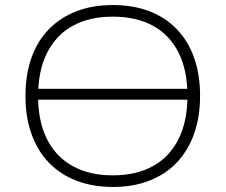

<svg xmlns="http://www.w3.org/2000/svg" viewBox="-20 -733 894 761"><path d="M113 -338V-381H759V-338ZM427 8Q347 8 282.5 -17Q218 -42 173.5 -88.5Q129 -135 105 -201.5Q81 -268 81 -352Q81 -437 104.5 -503.5Q128 -570 173 -616.5Q218 -663 282 -688Q346 -713 427 -713Q508 -713 572 -688.5Q636 -664 681 -617Q726 -570 749.5 -503.5Q773 -437 773 -353Q773 -269 749 -202Q725 -135 680.5 -88.5Q636 -42 572 -17Q508 8 427 8ZM427 -38Q520 -38 586 -74.5Q652 -111 687.5 -181.5Q723 -252 723 -353Q723 -454 688 -524Q653 -594 587 -630.5Q521 -667 427 -667Q334 -667 268 -630.5Q202 -594 166.5 -523.5Q131 -453 131 -352Q131 -252 166 -182Q201 -112 267.5 -75Q334 -38 427 -38Z"/></svg>

Font: Nunito Sans 10pt SemiExpanded ExtraLight
Style: Regular
Weight: 250
Width: 6
Designer: Vernon Adams
Foundry: Vernon Adams
Version: Version 3.101;gftools[0.9.27]